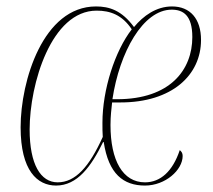

<svg xmlns="http://www.w3.org/2000/svg" viewBox="-20 -566 662 596"><path d="M154 10C220 10 263 -49 300 -125H302C317 -26 363 10 430 10C493 10 547 -38 547 -82C547 -91 543 -96 538 -100C516 -34 478 0 430 0C361 0 323 -68 323 -178C323 -207 326 -228 328 -248H354C514 -248 604 -333 604 -442C604 -508 570 -546 514 -546C465 -546 425 -517 396 -482C358 -534 319 -546 278 -546C114 -546 44 -315 44 -171C44 -36 96 10 154 10ZM343 -258H329C351 -404 424 -536 513 -536C549 -536 577 -518 577 -451C577 -350 509 -258 343 -258ZM159 0C106 0 72 -56 72 -164C72 -305 139 -533 280 -533C322 -533 359 -520 389 -475C337 -408 298 -288 298 -185C298 -167 298 -155 299 -141C257 -48 214 0 159 0Z"/></svg>

Font: Noto Serif Display Condensed Thin
Style: Italic
Weight: 100
Width: 3
Italic angle: -12°
Designer: Monotype Design Team
Foundry: Monotype Imaging Inc.
Version: Version 2.009